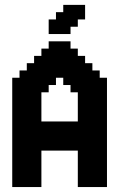

<svg xmlns="http://www.w3.org/2000/svg" viewBox="-20 -755 511 775"><path d="M29.4 -29.4H58.8V0H29.4ZM58.8 -29.4H88.2V0H58.8ZM88.2 -29.4H117.6V0H88.2ZM117.6 -29.4H147.1V0H117.6ZM117.6 -58.8H147.1V-29.4H117.6ZM117.6 -88.2H147.1V-58.8H117.6ZM117.6 -117.6H147.1V-88.2H117.6ZM117.6 -147.1H147.1V-117.6H117.6ZM88.2 -147.1H117.6V-117.6H88.2ZM58.8 -147.1H88.2V-117.6H58.8ZM58.8 -117.6H88.2V-88.2H58.8ZM58.8 -88.2H88.2V-58.8H58.8ZM29.4 -88.2H58.8V-58.8H29.4ZM29.4 -58.8H58.8V-29.4H29.4ZM58.8 -58.8H88.2V-29.4H58.8ZM88.2 -58.8H117.6V-29.4H88.2ZM88.2 -88.2H117.6V-58.8H88.2ZM88.2 -117.6H117.6V-88.2H88.2ZM29.4 -117.6H58.8V-88.2H29.4ZM29.4 -147.1H58.8V-117.6H29.4ZM29.4 -176.5H58.8V-147.1H29.4ZM29.4 -205.9H58.8V-176.5H29.4ZM29.4 -235.3H58.8V-205.9H29.4ZM29.4 -264.7H58.8V-235.3H29.4ZM29.4 -294.1H58.8V-264.7H29.4ZM29.4 -323.5H58.8V-294.1H29.4ZM29.4 -352.9H58.8V-323.5H29.4ZM29.4 -382.4H58.8V-352.9H29.4ZM29.4 -411.8H58.8V-382.4H29.4ZM58.8 -411.8H88.2V-382.4H58.8ZM88.2 -411.8H117.6V-382.4H88.2ZM88.2 -382.4H117.6V-352.9H88.2ZM117.6 -382.4H147.1V-352.9H117.6ZM117.6 -352.9H147.1V-323.5H117.6ZM117.6 -323.5H147.1V-294.1H117.6ZM117.6 -294.1H147.1V-264.7H117.6ZM117.6 -235.3H147.1V-205.9H117.6ZM117.6 -205.9H147.1V-176.5H117.6ZM117.6 -176.5H147.1V-147.1H117.6ZM88.2 -176.5H117.6V-147.1H88.2ZM88.2 -205.9H117.6V-176.5H88.2ZM88.2 -235.3H117.6V-205.9H88.2ZM88.2 -264.7H117.6V-235.3H88.2ZM88.2 -294.1H117.6V-264.7H88.2ZM88.2 -323.5H117.6V-294.1H88.2ZM88.2 -352.9H117.6V-323.5H88.2ZM58.8 -352.9H88.2V-323.5H58.8ZM58.8 -382.4H88.2V-352.9H58.8ZM58.8 -323.5H88.2V-294.1H58.8ZM58.8 -294.1H88.2V-264.7H58.8ZM58.8 -235.3H88.2V-205.9H58.8ZM58.8 -205.9H88.2V-176.5H58.8ZM58.8 -176.5H88.2V-147.1H58.8ZM58.8 -264.7H88.2V-235.3H58.8ZM117.6 -264.7H147.1V-235.3H117.6ZM147.1 -264.7H176.5V-235.3H147.1ZM205.9 -264.7H235.3V-235.3H205.9ZM235.3 -264.7H264.7V-235.3H235.3ZM264.7 -264.7H294.1V-235.3H264.7ZM294.1 -264.7H323.5V-235.3H294.1ZM323.5 -264.7H352.9V-235.3H323.5ZM352.9 -264.7H382.4V-235.3H352.9ZM352.9 -235.3H382.4V-205.9H352.9ZM352.9 -205.9H382.4V-176.5H352.9ZM352.9 -176.5H382.4V-147.1H352.9ZM323.5 -176.5H352.9V-147.1H323.5ZM294.1 -176.5H323.5V-147.1H294.1ZM264.7 -176.5H294.1V-147.1H264.7ZM235.3 -176.5H264.7V-147.1H235.3ZM205.9 -205.9H235.3V-176.5H205.9ZM176.5 -205.9H205.9V-176.5H176.5ZM147.1 -205.9H176.5V-176.5H147.1ZM147.1 -235.3H176.5V-205.9H147.1ZM176.5 -264.7H205.9V-235.3H176.5ZM176.5 -235.3H205.9V-205.9H176.5ZM147.1 -176.5H176.5V-147.1H147.1ZM176.5 -176.5H205.9V-147.1H176.5ZM205.9 -176.5H235.3V-147.1H205.9ZM264.7 -205.9H294.1V-176.5H264.7ZM264.7 -235.3H294.1V-205.9H264.7ZM235.3 -235.3H264.7V-205.9H235.3ZM205.9 -235.3H235.3V-205.9H205.9ZM235.3 -205.9H264.7V-176.5H235.3ZM294.1 -235.3H323.5V-205.9H294.1ZM323.5 -235.3H352.9V-205.9H323.5ZM323.5 -205.9H352.9V-176.5H323.5ZM294.1 -205.9H323.5V-176.5H294.1ZM323.5 -147.1H352.9V-117.6H323.5ZM323.5 -117.6H352.9V-88.2H323.5ZM323.5 -88.2H352.9V-58.8H323.5ZM323.5 -58.8H352.9V-29.4H323.5ZM352.9 -58.8H382.4V-29.4H352.9ZM352.9 -29.4H382.4V0H352.9ZM382.4 -29.4H411.8V0H382.4ZM323.5 -29.4H352.9V0H323.5ZM382.4 -205.9H411.8V-176.5H382.4ZM382.4 -235.3H411.8V-205.9H382.4ZM382.4 -264.7H411.8V-235.3H382.4ZM382.4 -294.1H411.8V-264.7H382.4ZM382.4 -411.8H411.8V-382.4H382.4ZM382.4 -382.4H411.8V-352.9H382.4ZM352.9 -382.4H382.4V-352.9H352.9ZM352.9 -352.9H382.4V-323.5H352.9ZM352.9 -323.5H382.4V-294.1H352.9ZM352.9 -294.1H382.4V-264.7H352.9ZM382.4 -323.5H411.8V-294.1H382.4ZM382.4 -352.9H411.8V-323.5H382.4ZM323.5 -382.4H352.9V-352.9H323.5ZM323.5 -352.9H352.9V-323.5H323.5ZM323.5 -323.5H352.9V-294.1H323.5ZM323.5 -294.1H352.9V-264.7H323.5ZM352.9 -147.1H382.4V-117.6H352.9ZM352.9 -117.6H382.4V-88.2H352.9ZM352.9 -88.2H382.4V-58.8H352.9ZM382.4 -88.2H411.8V-58.8H382.4ZM382.4 -117.6H411.8V-88.2H382.4ZM382.4 -147.1H411.8V-117.6H382.4ZM382.4 -176.5H411.8V-147.1H382.4ZM382.4 -58.8H411.8V-29.4H382.4ZM58.8 -441.2H88.2V-411.8H58.8ZM88.2 -441.2H117.6V-411.8H88.2ZM117.6 -441.2H147.1V-411.8H117.6ZM147.1 -441.2H176.5V-411.8H147.1ZM176.5 -441.2H205.9V-411.8H176.5ZM235.3 -441.2H264.7V-411.8H235.3ZM264.7 -441.2H294.1V-411.8H264.7ZM294.1 -441.2H323.5V-411.8H294.1ZM323.5 -441.2H352.9V-411.8H323.5ZM352.9 -441.2H382.4V-411.8H352.9ZM352.9 -411.8H382.4V-382.4H352.9ZM323.5 -411.8H352.9V-382.4H323.5ZM294.1 -411.8H323.5V-382.4H294.1ZM264.7 -411.8H294.1V-382.4H264.7ZM117.6 -411.8H147.1V-382.4H117.6ZM147.1 -411.8H176.5V-382.4H147.1ZM88.2 -470.6H117.6V-441.2H88.2ZM117.6 -470.6H147.1V-441.2H117.6ZM176.5 -470.6H205.9V-441.2H176.5ZM205.9 -470.6H235.3V-441.2H205.9ZM235.3 -470.6H264.7V-441.2H235.3ZM264.7 -470.6H294.1V-441.2H264.7ZM294.1 -470.6H323.5V-441.2H294.1ZM323.5 -470.6H352.9V-441.2H323.5ZM352.9 -470.6H382.4V-441.2H352.9ZM323.5 -500H352.9V-470.6H323.5ZM294.1 -500H323.5V-470.6H294.1ZM264.7 -500H294.1V-470.6H264.7ZM235.3 -500H264.7V-470.6H235.3ZM205.9 -500H235.3V-470.6H205.9ZM147.1 -470.6H176.5V-441.2H147.1ZM117.6 -500H147.1V-470.6H117.6ZM147.1 -500H176.5V-470.6H147.1ZM176.5 -500H205.9V-470.6H176.5ZM176.5 -529.4H205.9V-500H176.5ZM147.1 -529.4H176.5V-500H147.1ZM205.9 -529.4H235.3V-500H205.9ZM235.3 -529.4H264.7V-500H235.3ZM264.7 -529.4H294.1V-500H264.7ZM294.1 -529.4H323.5V-500H294.1ZM176.5 -558.8H205.9V-529.4H176.5ZM205.9 -558.8H235.3V-529.4H205.9ZM235.3 -558.8H264.7V-529.4H235.3ZM264.7 -558.8H294.1V-529.4H264.7ZM205.9 -588.2H235.3V-558.8H205.9ZM235.3 -588.2H264.7V-558.8H235.3ZM382.4 -441.2H411.8V-411.8H382.4ZM29.4 -441.2H58.8V-411.8H29.4ZM58.8 -470.6H88.2V-441.2H58.8ZM88.2 -500H117.6V-470.6H88.2ZM117.6 -529.4H147.1V-500H117.6ZM147.1 -558.8H176.5V-529.4H147.1ZM176.5 -588.2H205.9V-558.8H176.5ZM294.1 -382.4H323.5V-352.9H294.1ZM294.1 -352.9H323.5V-323.5H294.1ZM294.1 -323.5H323.5V-294.1H294.1ZM294.1 -294.1H323.5V-264.7H294.1ZM294.1 -147.1H323.5V-117.6H294.1ZM294.1 -117.6H323.5V-88.2H294.1ZM294.1 -88.2H323.5V-58.8H294.1ZM294.1 -58.8H323.5V-29.4H294.1ZM294.1 -29.4H323.5V0H294.1ZM323.5 -735.3V-705.9H294.1V-735.3ZM323.5 -705.9V-676.5H294.1V-705.9ZM294.1 -705.9V-676.5H264.7V-705.9ZM294.1 -735.3V-705.9H264.7V-735.3ZM264.7 -705.9V-676.5H235.3V-705.9ZM264.7 -676.5V-647.1H235.3V-676.5ZM294.1 -676.5V-647.1H264.7V-676.5ZM235.3 -676.5V-647.1H205.9V-676.5ZM235.3 -647.1V-617.6H205.9V-647.1ZM264.7 -647.1V-617.6H235.3V-647.1ZM176.5 -647.1H205.9V-617.6H176.5ZM176.5 -676.5H205.9V-647.1H176.5ZM205.9 -705.9H235.3V-676.5H205.9ZM235.3 -735.3H264.7V-705.9H235.3Z"/></svg>

Font: Jersey 20
Style: Regular
Weight: 400
Designer: Sarah Cadigan-Fried
Version: Version 1.000; ttfautohint (v1.8.4.7-5d5b)